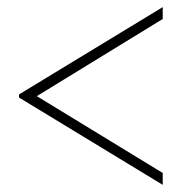

<svg xmlns="http://www.w3.org/2000/svg" viewBox="-20 -579 541 537"><path d="M435.1 -559.1V-525.9L83 -310.1L435.1 -95.2V-62L33.2 -306.2V-314.9Z"/></svg>

Font: BioRhyme ExtraLight
Style: Regular
Weight: 275
Designer: Aoife Mooney
Foundry: Aoife Mooney Type
Version: Version 1.500;PS 001.500;hotconv 1.0.88;makeotf.lib2.5.64775